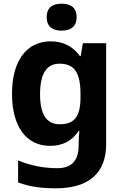

<svg xmlns="http://www.w3.org/2000/svg" viewBox="-20 -780 673 1040"><path d="M314 -760C269 -760 233 -743 233 -687C233 -632 269 -614 314 -614C358 -614 395 -632 395 -687C395 -743 358 -760 314 -760ZM255 -556C124 -556 45 -451 45 -272C45 -95 122 10 251 10C316 10 369 -14 406 -71H410C408 -52 406 -26 406 -4V7C406 90 368 131 291 131C216 131 145 117 78 89V208C141 232 205 240 282 240C462 240 555 157 555 1V-546H429L417 -476H413C375 -529 322 -556 255 -556ZM302 -435C382 -435 416 -388 416 -271V-253C416 -145 380 -107 304 -107C231 -107 197 -161 197 -270C197 -380 232 -435 302 -435Z"/></svg>

Font: Noto Kufi Arabic
Style: Bold
Weight: 700
Designer: Monotype Design Team, David Williams, Khaled Hosny
Foundry: Google LLC
Version: Version 2.109